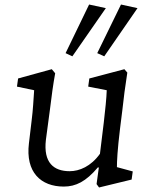

<svg xmlns="http://www.w3.org/2000/svg" viewBox="-20 -816 651 849"><path d="M497 -77C497 -101 499 -151 511 -249L521 -329C528 -391 532 -424 543 -495L530 -510L375 -469L370 -433L452 -417C451 -383 445 -326 439 -275L422 -136C382 -80 331 -59 288 -59C218 -59 171 -96 183 -198L201 -333C208 -391 215 -443 224 -492L209 -510L60 -469L55 -433L131 -417C128 -374 126 -331 120 -284L108 -183C92 -54 161 9 262 9C315 9 360 -13 413 -76L417 -75L407 -2L418 13L562 -22L567 -58ZM270 -581 300 -567 448 -780 374 -796ZM410 -581 441 -567 588 -780 515 -796Z"/></svg>

Font: TPK Tissa Web
Style: Italic
Weight: 400
Italic angle: -7°
Designer: Jacques Le Bailly, Suppakit Chalermlarp | Katatrad Co.,Ltd.
Foundry: Jacques Le Bailly, Cadson Demak Co.,Ltd.
Version: Version 5.000;Glyphs 3.1.2 (3151)